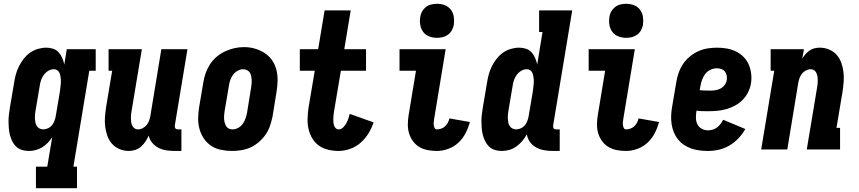

<svg xmlns="http://www.w3.org/2000/svg" viewBox="-20 -790 4540 1015"><path d="M170 205V91H230L256 -65Q246 -49 232.5 -35Q219 -21 202.5 -11Q186 -1 168 3.5Q150 8 132 8Q113 8 95.5 2.5Q78 -3 65.5 -15Q53 -27 45 -43Q37 -59 32.5 -76.5Q28 -94 26.5 -112.5Q25 -131 25 -149.5Q25 -168 27.5 -187Q30 -206 33 -225L55 -355Q58 -376 64 -397.5Q70 -419 80.5 -440Q91 -461 105.5 -479.5Q120 -498 139 -511.5Q158 -525 180.5 -531.5Q203 -538 225 -538Q244 -538 261.5 -532Q279 -526 290.5 -513Q302 -500 309 -483.5Q316 -467 320 -449L333 -530H486V-416H452L368 91H387V205ZM208 -106Q221 -106 234 -112Q247 -118 255.5 -129Q264 -140 268.5 -152.5Q273 -165 275 -178L297 -308Q298 -317 299 -325.5Q300 -334 301 -343Q302 -352 302 -360.5Q302 -369 301 -377.5Q300 -386 298 -394Q296 -402 292 -409Q288 -416 280.5 -420Q273 -424 265 -424Q249 -424 235 -415.5Q221 -407 211.5 -394Q202 -381 197 -366Q192 -351 190 -336L168 -206Q166 -195 165 -184.5Q164 -174 164.5 -163.5Q165 -153 167 -143Q169 -133 174 -124.5Q179 -116 188.5 -111Q198 -106 208 -106Z M661 8Q635 8 611.5 -2Q588 -12 572 -30Q556 -48 547.5 -72Q539 -96 536 -121Q533 -146 535 -172Q537 -198 541 -225L573 -416H554V-530H730L676 -206Q674 -196 673 -185.5Q672 -175 672 -164.5Q672 -154 673.5 -144.5Q675 -135 679 -126Q683 -117 691 -111.5Q699 -106 709 -106Q722 -106 734.5 -112.5Q747 -119 755.5 -129.5Q764 -140 768.5 -153Q773 -166 775 -178L833 -530H971L904 -126Q904 -122 904.5 -118Q905 -114 907.5 -111Q910 -108 913.5 -107Q917 -106 921 -106H939V8H903Q880 8 858 4.5Q836 1 817 -9Q798 -19 784.5 -35.5Q771 -52 766 -73Q759 -57 749 -42Q739 -27 725.5 -15Q712 -3 695 2.5Q678 8 661 8Z M1206 8Q1177 8 1148 2Q1119 -4 1096 -19.5Q1073 -35 1057.5 -58Q1042 -81 1034.5 -108.5Q1027 -136 1027.5 -165.5Q1028 -195 1033 -225L1055 -355Q1059 -380 1067.5 -404Q1076 -428 1090.5 -450.5Q1105 -473 1126 -490.5Q1147 -508 1171 -519Q1195 -530 1220 -535.5Q1245 -541 1270 -541Q1300 -541 1327.5 -533Q1355 -525 1378.5 -510Q1402 -495 1418 -472Q1434 -449 1441 -421.5Q1448 -394 1447.5 -364.5Q1447 -335 1442 -305L1421 -175Q1416 -151 1408 -126.5Q1400 -102 1385 -80Q1370 -58 1349.5 -40Q1329 -22 1305 -11Q1281 0 1256 4Q1231 8 1206 8ZM1209 -106Q1224 -106 1239 -114Q1254 -122 1263.5 -135.5Q1273 -149 1278 -164Q1283 -179 1286 -194L1307 -324Q1309 -335 1310 -346Q1311 -357 1310.5 -367.5Q1310 -378 1308 -388Q1306 -398 1300.5 -406.5Q1295 -415 1285.5 -419.5Q1276 -424 1265 -424Q1250 -424 1235.5 -415.5Q1221 -407 1211.5 -394Q1202 -381 1197 -366Q1192 -351 1190 -336L1168 -206Q1166 -195 1165 -184.5Q1164 -174 1164.5 -163.5Q1165 -153 1167.5 -143Q1170 -133 1175 -124Q1180 -115 1189 -110.5Q1198 -106 1209 -106Z M1770 8Q1742 8 1714.5 1.5Q1687 -5 1665.5 -20.5Q1644 -36 1630.5 -59Q1617 -82 1611 -108.5Q1605 -135 1606 -163.5Q1607 -192 1611 -221L1644 -416H1565V-530H1662L1696 -735H1834L1800 -530H1915V-416H1782L1746 -202Q1745 -193 1743.5 -183.5Q1742 -174 1742 -164.5Q1742 -155 1742.5 -146Q1743 -137 1745.5 -128Q1748 -119 1754.5 -112.5Q1761 -106 1770 -106Q1783 -106 1793.5 -116Q1804 -126 1810.5 -138Q1817 -150 1821.5 -162.5Q1826 -175 1829 -188L1955 -143Q1945 -113 1928 -85Q1911 -57 1886.5 -35.5Q1862 -14 1831 -3Q1800 8 1770 8Z M2290 8Q2265 8 2241 3.5Q2217 -1 2197.5 -12.5Q2178 -24 2164 -42.5Q2150 -61 2143 -83.5Q2136 -106 2136 -130.5Q2136 -155 2140 -180L2179 -416H2092V-530H2336L2275 -161Q2275 -161 2275 -161Q2275 -161 2275 -161Q2274 -153 2273 -145Q2272 -137 2273 -129Q2274 -121 2277.5 -113.5Q2281 -106 2290 -106Q2301 -106 2312.5 -110Q2324 -114 2333 -122.5Q2342 -131 2347.5 -141.5Q2353 -152 2356 -164L2464 -145Q2456 -115 2441.5 -86.5Q2427 -58 2403.5 -36Q2380 -14 2349.5 -3Q2319 8 2290 8ZM2290 -590Q2269 -590 2249 -597.5Q2229 -605 2217 -621.5Q2205 -638 2201.5 -659Q2198 -680 2202 -702Q2204 -717 2212 -730.5Q2220 -744 2232.5 -753.5Q2245 -763 2260.5 -766.5Q2276 -770 2290 -770Q2312 -770 2331.5 -762.5Q2351 -755 2363.5 -738.5Q2376 -722 2379 -701Q2382 -680 2379 -658Q2376 -643 2368.5 -629.5Q2361 -616 2348 -606.5Q2335 -597 2320 -593.5Q2305 -590 2290 -590Z M2632 8Q2613 8 2595.5 2.5Q2578 -3 2565.5 -15Q2553 -27 2545 -43Q2537 -59 2532.5 -76.5Q2528 -94 2526.5 -112.5Q2525 -131 2525 -149.5Q2525 -168 2527.5 -187Q2530 -206 2533 -225L2555 -355Q2558 -376 2564 -397.5Q2570 -419 2580.5 -440Q2591 -461 2605.5 -479.5Q2620 -498 2639 -511.5Q2658 -525 2680.5 -531.5Q2703 -538 2725 -538Q2744 -538 2761.5 -532Q2779 -526 2790.5 -513Q2802 -500 2809 -483.5Q2816 -467 2820 -449L2848 -621H2830V-735H3005L2904 -126Q2904 -122 2904.5 -118Q2905 -114 2907.5 -111Q2910 -108 2913.5 -107Q2917 -106 2921 -106H2939V8H2903Q2879 8 2856.5 4Q2834 0 2814.5 -10.5Q2795 -21 2782 -39Q2769 -57 2765 -80Q2755 -61 2741 -44.5Q2727 -28 2709.5 -15.5Q2692 -3 2672 2.5Q2652 8 2632 8ZM2708 -106Q2721 -106 2734 -112Q2747 -118 2755.5 -129Q2764 -140 2768.5 -152.5Q2773 -165 2775 -178L2797 -308Q2798 -317 2799 -325.5Q2800 -334 2801 -343Q2802 -352 2802 -360.5Q2802 -369 2801 -377.5Q2800 -386 2798 -394Q2796 -402 2792 -409Q2788 -416 2780.5 -420Q2773 -424 2765 -424Q2749 -424 2735 -415.5Q2721 -407 2711.5 -394Q2702 -381 2697 -366Q2692 -351 2690 -336L2668 -206Q2666 -195 2665 -184.5Q2664 -174 2664.5 -163.5Q2665 -153 2667 -143Q2669 -133 2674 -124.5Q2679 -116 2688.5 -111Q2698 -106 2708 -106Z M3290 8Q3265 8 3241 3.5Q3217 -1 3197.5 -12.5Q3178 -24 3164 -42.5Q3150 -61 3143 -83.5Q3136 -106 3136 -130.5Q3136 -155 3140 -180L3179 -416H3092V-530H3336L3275 -161Q3275 -161 3275 -161Q3275 -161 3275 -161Q3274 -153 3273 -145Q3272 -137 3273 -129Q3274 -121 3277.5 -113.5Q3281 -106 3290 -106Q3301 -106 3312.5 -110Q3324 -114 3333 -122.5Q3342 -131 3347.5 -141.5Q3353 -152 3356 -164L3464 -145Q3456 -115 3441.5 -86.5Q3427 -58 3403.5 -36Q3380 -14 3349.5 -3Q3319 8 3290 8ZM3290 -590Q3269 -590 3249 -597.5Q3229 -605 3217 -621.5Q3205 -638 3201.5 -659Q3198 -680 3202 -702Q3204 -717 3212 -730.5Q3220 -744 3232.5 -753.5Q3245 -763 3260.5 -766.5Q3276 -770 3290 -770Q3312 -770 3331.5 -762.5Q3351 -755 3363.5 -738.5Q3376 -722 3379 -701Q3382 -680 3379 -658Q3376 -643 3368.5 -629.5Q3361 -616 3348 -606.5Q3335 -597 3320 -593.5Q3305 -590 3290 -590Z M3722 8Q3699 8 3676.5 5Q3654 2 3633 -5.5Q3612 -13 3594.5 -25Q3577 -37 3563.5 -54Q3550 -71 3542 -91Q3534 -111 3530.5 -133.5Q3527 -156 3528 -179Q3529 -202 3533 -225L3555 -355Q3559 -380 3567.5 -404.5Q3576 -429 3590.5 -451Q3605 -473 3626 -490.5Q3647 -508 3671 -519Q3695 -530 3720.5 -534Q3746 -538 3771 -538Q3797 -538 3822.5 -533.5Q3848 -529 3870.5 -518Q3893 -507 3910.5 -489.5Q3928 -472 3938 -449Q3948 -426 3951 -400.5Q3954 -375 3950 -349Q3946 -325 3934.5 -302Q3923 -279 3905 -261Q3887 -243 3864 -231Q3841 -219 3817.5 -212.5Q3794 -206 3769.5 -204Q3745 -202 3722 -202Q3706 -202 3691 -202.5Q3676 -203 3662 -205Q3659 -187 3659 -168.5Q3659 -150 3666 -134.5Q3673 -119 3688.5 -110Q3704 -101 3722 -101Q3735 -101 3747.5 -104.5Q3760 -108 3770.5 -116Q3781 -124 3789 -134.5Q3797 -145 3803 -157L3920 -108Q3905 -81 3883.5 -58.5Q3862 -36 3835.5 -20.5Q3809 -5 3780 1.5Q3751 8 3722 8ZM3735 -311Q3748 -311 3762 -313Q3776 -315 3789 -322Q3802 -329 3811 -341Q3820 -353 3822 -367Q3824 -379 3821.5 -391Q3819 -403 3812 -412Q3805 -421 3793.5 -425Q3782 -429 3770 -429Q3753 -429 3736.5 -421.5Q3720 -414 3709 -400Q3698 -386 3692 -369.5Q3686 -353 3683 -337L3679 -313Q3693 -312 3707 -311.5Q3721 -311 3735 -311Z M4004 0 4073 -416H4054V-530H4230L4221 -480Q4229 -493 4238.5 -504Q4248 -515 4260.5 -523.5Q4273 -532 4287 -535Q4301 -538 4314 -538Q4340 -538 4363.5 -528Q4387 -518 4403 -500Q4419 -482 4427.5 -458Q4436 -434 4439 -409Q4442 -384 4440 -358Q4438 -332 4434 -305L4402 -114H4421V0H4245L4299 -324Q4301 -334 4302 -344.5Q4303 -355 4303 -365.5Q4303 -376 4301.5 -385.5Q4300 -395 4296 -404Q4292 -413 4284 -418.5Q4276 -424 4266 -424Q4253 -424 4240.5 -417.5Q4228 -411 4219.5 -400.5Q4211 -390 4206.5 -377Q4202 -364 4200 -352L4142 0Z"/></svg>

Font: Iosevka Slab Heavy
Style: Italic
Weight: 900
Italic angle: -9°
Monospace: yes
Designer: Belleve Invis
Foundry: Belleve Invis
Version: Version 11.1.0; ttfautohint (v1.8.3)